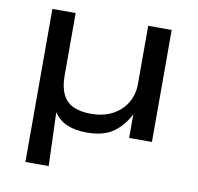

<svg xmlns="http://www.w3.org/2000/svg" viewBox="-76 -570 853 829"><g transform="rotate(10 350.5 -155.5)"><path d="M88 180V-491H190V-216Q190 -166 206 -134Q222 -102 253 -88Q284 -74 329 -74Q385 -74 425 -95.5Q465 -117 486.5 -153.5Q508 -190 508 -235V-491H611V0H511V-108H513Q488 -55 444.5 -23Q401 9 326 9Q276 9 239.5 -6.5Q203 -22 182 -55L190 180Z"/></g></svg>

Font: Nunito Sans 10pt Expanded Medium
Style: Regular
Weight: 500
Width: 7
Designer: Vernon Adams
Foundry: Vernon Adams
Version: Version 3.101;gftools[0.9.27]